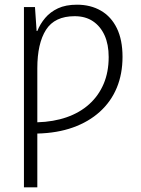

<svg xmlns="http://www.w3.org/2000/svg" viewBox="-20 -562 599 818"><path d="M308 -542Q366 -542 410 -516.5Q454 -491 478 -441.5Q502 -392 502 -320Q502 -247 477.5 -188Q453 -129 405.5 -86Q358 -43 291 -19Q224 5 139 7V236H82V-532H129L136 -430H139Q151 -460 172.5 -485.5Q194 -511 227 -526.5Q260 -542 308 -542ZM298 -493Q213 -493 176 -435Q139 -377 139 -271V-41Q208 -43 264 -62.5Q320 -82 360 -118Q400 -154 421.5 -204.5Q443 -255 443 -319Q443 -373 425.5 -411.5Q408 -450 376 -471.5Q344 -493 298 -493Z"/></svg>

Font: Noto Sans Display Light
Style: Regular
Weight: 300
Designer: Monotype Design Team
Foundry: Monotype Imaging Inc.
Version: Version 2.003